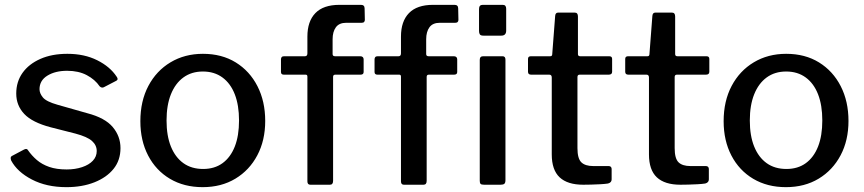

<svg xmlns="http://www.w3.org/2000/svg" viewBox="-20 -762 3562 792"><path d="M391 -406Q372 -434 338 -452Q304 -470 257 -470Q208 -470 175.5 -450Q143 -430 143 -394Q143 -377 157 -360Q171 -343 217 -330L340 -295Q413 -276 445 -238Q477 -200 477 -151Q477 -101 448.5 -65.5Q420 -30 369.5 -10Q319 10 254 10Q172 10 111.5 -21.5Q51 -53 26 -100Q24 -106 24 -110.5Q24 -115 28 -118L77 -144Q84 -148 88.5 -147.5Q93 -147 95 -143Q111 -120 132 -102Q153 -84 183 -73.5Q213 -63 255 -63Q290 -63 318.5 -72.5Q347 -82 363 -99Q379 -116 379 -139Q379 -163 359.5 -180.5Q340 -198 291 -211L189 -237Q113 -257 80 -292Q47 -327 47 -376Q47 -425 73 -461.5Q99 -498 146.5 -519Q194 -540 258 -540Q328 -540 381 -513.5Q434 -487 461 -446Q464 -442 465 -437.5Q466 -433 460 -429L408 -402Q404 -400 399.5 -401Q395 -402 391 -406Z M816 10Q739 10 681 -24.5Q623 -59 591 -120.5Q559 -182 559 -262Q559 -345 592 -407.5Q625 -470 683.5 -505Q742 -540 817 -540Q895 -540 952.5 -504.5Q1010 -469 1042 -406.5Q1074 -344 1074 -263Q1074 -183 1041.5 -121.5Q1009 -60 951 -25Q893 10 816 10ZM818 -65Q865 -65 898 -89Q931 -113 948.5 -157.5Q966 -202 966 -265Q966 -328 948.5 -373Q931 -418 897.5 -442.5Q864 -467 817 -467Q770 -467 736.5 -442.5Q703 -418 685 -373Q667 -328 667 -265Q667 -202 685 -157.5Q703 -113 736.5 -89Q770 -65 818 -65Z M1466 -530Q1473 -530 1476.5 -526.5Q1480 -523 1480 -517V-465Q1480 -454 1467 -454H1363Q1354 -454 1354 -445V-16Q1354 0 1341 0H1260Q1248 0 1248 -14V-446Q1248 -454 1241 -454H1151Q1139 -454 1139 -465V-517Q1139 -523 1142 -526.5Q1145 -530 1152 -530H1238Q1248 -530 1248 -542V-611Q1248 -674 1281 -708Q1314 -742 1380 -742H1469Q1484 -742 1484 -727L1485 -680Q1485 -675 1482 -671.5Q1479 -668 1472 -668H1408Q1379 -668 1365.5 -649.5Q1352 -631 1352 -600V-539Q1352 -530 1362 -530H1466ZM1852 -530Q1859 -530 1862.5 -526.5Q1866 -523 1866 -517V-465Q1866 -454 1853 -454H1749Q1740 -454 1740 -445V-16Q1740 0 1727 0H1646Q1634 0 1634 -14V-446Q1634 -454 1627 -454H1537Q1525 -454 1525 -465V-517Q1525 -523 1528 -526.5Q1531 -530 1538 -530H1624Q1634 -530 1634 -542V-611Q1634 -674 1667 -708Q1700 -742 1766 -742H1855Q1870 -742 1870 -727L1871 -680Q1871 -675 1868 -671.5Q1865 -668 1858 -668H1794Q1765 -668 1751.5 -649.5Q1738 -631 1738 -600V-539Q1738 -530 1748 -530H1852ZM2065 -19Q2065 -8 2060.5 -4Q2056 0 2045 0H1977Q1966 0 1962.5 -3.5Q1959 -7 1959 -16V-515Q1959 -530 1973 -530H2053Q2065 -530 2065 -516ZM2068 -636Q2068 -615 2048 -615H1974Q1963 -615 1959.5 -620Q1956 -625 1956 -634V-725Q1956 -742 1971 -742H2054Q2068 -742 2068 -726Z M2371 -454Q2362 -454 2362 -444V-151Q2362 -108 2378 -92.5Q2394 -77 2427 -77H2491Q2497 -77 2500 -73.5Q2503 -70 2503 -65V-22Q2503 -9 2488 -5Q2475 -3 2456 -2Q2437 -1 2418.5 -0.5Q2400 0 2386 0Q2321 0 2288.5 -30.5Q2256 -61 2256 -125V-442Q2256 -454 2246 -454H2171Q2158 -454 2158 -466V-519Q2158 -530 2170 -530H2250Q2258 -530 2258 -539L2270 -696Q2271 -710 2282 -710H2351Q2364 -710 2364 -694V-539Q2364 -530 2373 -530H2493Q2505 -530 2505 -519V-466Q2505 -454 2491 -454Z M2772 -454Q2763 -454 2763 -444V-151Q2763 -108 2779 -92.5Q2795 -77 2828 -77H2892Q2898 -77 2901 -73.5Q2904 -70 2904 -65V-22Q2904 -9 2889 -5Q2876 -3 2857 -2Q2838 -1 2819.5 -0.5Q2801 0 2787 0Q2722 0 2689.5 -30.5Q2657 -61 2657 -125V-442Q2657 -454 2647 -454H2572Q2559 -454 2559 -466V-519Q2559 -530 2571 -530H2651Q2659 -530 2659 -539L2671 -696Q2672 -710 2683 -710H2752Q2765 -710 2765 -694V-539Q2765 -530 2774 -530H2894Q2906 -530 2906 -519V-466Q2906 -454 2892 -454Z M3222 10Q3145 10 3087 -24.5Q3029 -59 2997 -120.5Q2965 -182 2965 -262Q2965 -345 2998 -407.5Q3031 -470 3089.5 -505Q3148 -540 3223 -540Q3301 -540 3358.5 -504.5Q3416 -469 3448 -406.5Q3480 -344 3480 -263Q3480 -183 3447.5 -121.5Q3415 -60 3357 -25Q3299 10 3222 10ZM3224 -65Q3271 -65 3304 -89Q3337 -113 3354.5 -157.5Q3372 -202 3372 -265Q3372 -328 3354.5 -373Q3337 -418 3303.5 -442.5Q3270 -467 3223 -467Q3176 -467 3142.5 -442.5Q3109 -418 3091 -373Q3073 -328 3073 -265Q3073 -202 3091 -157.5Q3109 -113 3142.5 -89Q3176 -65 3224 -65Z"/></svg>

Font: Libre Franklin Medium
Style: Regular
Weight: 500
Designer: Pablo Impallari, Rodrigo Fuenzalida, Nhung Nguyen
Foundry: Impallari Type
Version: Version 3.000